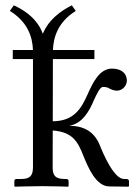

<svg xmlns="http://www.w3.org/2000/svg" viewBox="-20 -700 519 722"><path d="M178 -69 178.3 -209.3C253.4 -203.7 272.9 -167.2 294 -113C311 -72 340 0 390 1L463 2L465 0V-19C465 -26 458 -27 454 -27H446C409 -27 369 -119 354 -157C333 -206 294 -227 240 -227C291 -235 317 -285 333 -323C343 -345 356 -373 367 -373C375 -373 384 -372 390 -368C397 -364 409 -359 419 -359C440 -359 457 -377 457 -397C457 -422 439 -442 401 -442C353 -442 328 -387 308 -342C286 -293.1 258.1 -244.2 178.4 -244L178.9 -478H335V-512H179.1C180.8 -562.1 199.5 -618.2 265 -659L250 -680C176 -642 153 -601 141 -573C131 -601 106 -646 32 -680L17 -659C83.4 -618.2 102.2 -562.1 103.9 -512H28V-478H104V-72C104 -42 95 -27 61 -27H42C37 -27 34 -24 34 -19V0L36 2C36 2 104 0 140 0C179 0 236 2 236 2L238 0V-19C238 -24 234 -27 230 -27H222C189 -27 178 -40 178 -69Z"/></svg>

Font: Libertinus Serif
Style: Regular
Weight: 400
Designer: Philipp H. Poll
Foundry: Khaled Hosny
Version: Version 6.2